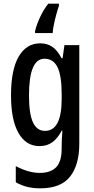

<svg xmlns="http://www.w3.org/2000/svg" viewBox="-20 -786 513 1046"><path d="M199 -550Q237 -550 265 -531Q293 -512 315 -469H321L331 -540H412V-4Q412 113 361.5 176.5Q311 240 199 240Q160 240 128 232Q96 224 66 207V119Q136 156 197 156Q255 156 285.5 125.5Q316 95 316 22V8Q316 -8 317 -30Q318 -52 320 -74H316Q294 -32 265 -11Q236 10 195 10Q122 10 81 -61Q40 -132 40 -267Q40 -406 82 -478Q124 -550 199 -550ZM222 -466Q138 -466 138 -266Q138 -166 159.5 -119.5Q181 -73 225 -73Q316 -73 316 -247V-273Q316 -373 293.5 -419.5Q271 -466 222 -466ZM301 -754Q294 -734 286.5 -706.5Q279 -679 273.5 -652Q268 -625 267 -606H171V-616Q179 -652 199 -694Q219 -736 243 -766H301Z"/></svg>

Font: Noto Sans Georgian ExtraCondensed Medium
Style: Regular
Weight: 500
Width: 2
Designer: Monotype Design Team, Akaki Razmadze
Foundry: Google LLC
Version: Version 2.005; ttfautohint (v1.8.4.7-5d5b)